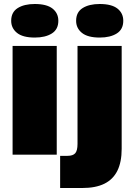

<svg xmlns="http://www.w3.org/2000/svg" viewBox="-20 -774 672 961"><path d="M43 0V-544H264V0ZM154 -586Q94 -586 65 -609.5Q36 -633 36 -670Q36 -713 68.5 -733.5Q101 -754 154 -754Q214 -754 243 -731Q272 -708 272 -670Q272 -627 239.5 -606.5Q207 -586 154 -586ZM281 167V6H318Q345 6 356.5 -7Q368 -20 368 -54V-544H589V-29Q589 37 567.5 80.5Q546 124 502.5 145.5Q459 167 392 167ZM479 -586Q419 -586 390 -609.5Q361 -633 361 -670Q361 -713 393.5 -733.5Q426 -754 479 -754Q539 -754 568 -731Q597 -708 597 -670Q597 -627 564.5 -606.5Q532 -586 479 -586Z"/></svg>

Font: Mona Sans Expanded Black
Style: Regular
Weight: 900
Width: 7
Designer: Deni Anggara
Foundry: GitHub
Version: Version 2.000